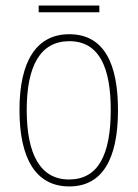

<svg xmlns="http://www.w3.org/2000/svg" viewBox="-20 -711 495 690"><path d="M337 -691H119V-667H337ZM404 -315C404 -479 356 -588 229 -588C111 -588 50 -491 50 -316C50 -139 110 -41 229 -41C347 -41 404 -138 404 -315ZM76 -316C76 -474 125 -563 229 -563C339 -563 378 -464 378 -316C378 -153 332 -66 228 -66C124 -66 76 -158 76 -316Z"/></svg>

Font: Noto Sans Tamil UI Condensed Thin
Style: Regular
Weight: 100
Width: 3
Designer: Jelle Bosma - Monotype Design Team
Foundry: Monotype Imaging Inc.
Version: Version 2.004